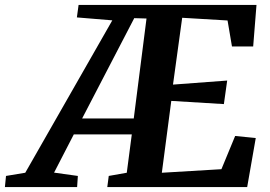

<svg xmlns="http://www.w3.org/2000/svg" viewBox="-115 -763 1100 783"><path d="M-95 0 -90.5 -45.5 -12 -58.5 343 -680 198.5 -692 205.5 -743H931L917.5 -573.5H831L813 -679.5L628 -690.5L590.5 -418L811.5 -434.5L798 -338.5L583.5 -351.5L545 -58.5L788 -73L844 -208.5L928 -200L893 0H322.5L328.5 -45.5L402 -58.5L422.5 -215H186L105.5 -59L202.5 -45.5L199.5 0ZM220 -280H430.5L482.5 -687.5L432.5 -689Z"/></svg>

Font: Merriweather 24pt
Style: Bold Italic
Weight: 700
Italic angle: -7.8°
Designer: Eben Sorkin
Foundry: Eben Sorkin
Version: Version 2.101